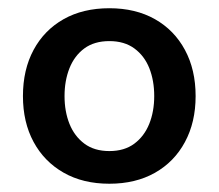

<svg xmlns="http://www.w3.org/2000/svg" viewBox="-20 -760 526 462"><path d="M243.2 -317.9Q179.7 -317.9 133.1 -344.5Q86.4 -371.1 60.8 -418.5Q35.2 -465.8 35.2 -528.8Q35.2 -592.3 60.8 -639.9Q86.4 -687.5 133.1 -713.9Q179.7 -740.2 243.2 -740.2Q306.2 -740.2 352.8 -713.9Q399.4 -687.5 425 -639.9Q450.7 -592.3 450.7 -528.8Q450.7 -465.8 425 -418.2Q399.4 -370.6 352.8 -344.2Q306.2 -317.9 243.2 -317.9ZM243.2 -396.5Q279.3 -396.5 303.2 -414.3Q327.1 -432.1 339.1 -461.9Q351.1 -491.7 351.1 -528.8Q351.1 -565.9 339.4 -595.7Q327.6 -625.5 303.5 -643.3Q279.3 -661.1 243.2 -661.1Q207 -661.1 183.1 -643.6Q159.2 -626 147.2 -595.9Q135.3 -565.9 135.3 -528.8Q135.3 -491.7 147.2 -461.9Q159.2 -432.1 183.1 -414.3Q207 -396.5 243.2 -396.5Z"/></svg>

Font: Inter
Style: 540
Weight: 540
Designer: Rasmus Andersson
Foundry: rsms
Version: Version 4.001;git-66647c0bb